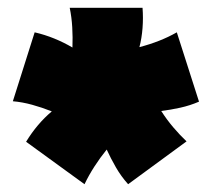

<svg xmlns="http://www.w3.org/2000/svg" viewBox="-20 -824 544 493"><path d="M13 -564 69 -741Q95 -735 119.5 -725Q144 -715 166 -702Q167 -728 165.5 -754Q164 -780 159 -804H346Q348 -778 346 -752Q344 -726 338 -703Q392 -717 434 -741L491 -563Q468 -553 443 -547.5Q418 -542 394 -539Q408 -517 425 -497Q442 -477 459 -461L309 -351Q291 -371 277.5 -394.5Q264 -418 254 -440Q237 -419 222.5 -396.5Q208 -374 197 -351L47 -460Q61 -483 77.5 -502.5Q94 -522 113 -538Q88 -548 62.5 -555Q37 -562 13 -564Z"/></svg>

Font: Gasoek One
Style: Regular
Weight: 400
Designer: Jiashuo Zhang
Foundry: JAMO
Version: Version 1.000; ttfautohint (v1.8.4.7-5d5b);gftools[0.9.29]